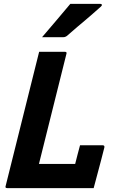

<svg xmlns="http://www.w3.org/2000/svg" viewBox="-20 -966 640 986"><path d="M17 0Q5 0 9 -11Q46 -158 82.5 -305.5Q119 -453 156 -600Q162 -625 168.5 -650Q175 -675 181 -700H313Q325 -700 321 -689Q286 -548 250.5 -406.5Q215 -265 180 -124H366Q372 -146 379 -175Q386 -204 391 -220H507Q518 -220 516 -209Q510 -184 499.5 -144.5Q489 -105 478.5 -65.5Q468 -26 461 0ZM341 -946H496Q502 -946 503 -941.5Q504 -937 498 -932Q474 -911 456 -895Q438 -879 420 -864Q402 -849 379 -829.5Q356 -810 323 -781Q320 -779 315.5 -777Q311 -775 305 -775H196Q234 -820 268.5 -860Q303 -900 341 -946Z"/></svg>

Font: Recursive Mn Lnr St
Style: Bold Italic
Weight: 700
Italic angle: -15°
Monospace: yes
Version: Version 1.079;hotconv 1.0.112;makeotfexe 2.5.65598; ttfautoh